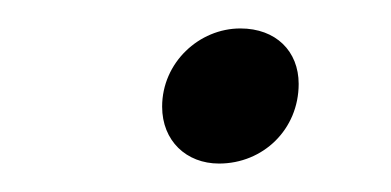

<svg xmlns="http://www.w3.org/2000/svg" viewBox="-20 -345 275 135"><path d="M134 -230C165 -230 190 -254 190 -286C190 -309 174 -325 149 -325C120 -325 94 -301 94 -270C94 -246 111 -230 134 -230Z"/></svg>

Font: Arthouse Owned Light
Style: Italic
Weight: 300
Italic angle: -10°
Designer: Jeremy Tribby
Foundry: Tribby Type
Version: Version 1.000;PS 001.000;hotconv 1.0.88;makeotf.lib2.5.64775